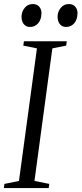

<svg xmlns="http://www.w3.org/2000/svg" viewBox="-28 -952 413 972"><path d="M-8.5 0 -5.5 -21 68 -36 159 -707 90 -721 93 -743H310L307 -721L237 -707L146.5 -36L221.5 -21L218.5 0ZM123.5 -815.5Q105 -815.5 93 -829.2Q81 -843 81 -868Q81.5 -893.5 97.2 -912.5Q113 -931.5 137.5 -931.5Q159.5 -931.5 170.8 -918Q182 -904.5 182 -885.5Q181.5 -853 165.2 -834.2Q149 -815.5 123.5 -815.5ZM306 -815.5Q287.5 -815.5 275.5 -829.2Q263.5 -843 263.5 -868Q264 -893.5 279.8 -912.5Q295.5 -931.5 320 -931.5Q341.5 -931.5 353 -918Q364.5 -904.5 364.5 -885.5Q364 -853 347.8 -834.2Q331.5 -815.5 306 -815.5Z"/></svg>

Font: Merriweather 120pt Light
Style: Italic
Weight: 300
Italic angle: -7.8°
Version: Version 2.101